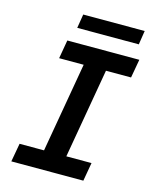

<svg xmlns="http://www.w3.org/2000/svg" viewBox="-127 -955 841 1040"><g transform="rotate(15 293.5 -434.5)"><path d="M161.6 -710.9 143.6 -606.9H281.2L193.8 -103.5H56.6L38.1 0H441.9L460 -103.5H318.8L406.2 -606.9H546.9L565.4 -710.9ZM541 -791 553.2 -869.1H208.5L195.8 -791Z"/></g></svg>

Font: Roboto Mono SemiBold
Style: Italic
Weight: 600
Italic angle: -10°
Monospace: yes
Designer: Google
Version: Version 3.000